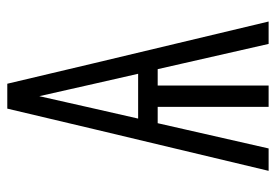

<svg xmlns="http://www.w3.org/2000/svg" viewBox="-138 -638 775 540"><g transform="rotate(-90 250.0 -367.5)"><path d="M40 0 157 -490 215 -735H285L343 -490L460 0H397L326 -312H280V0H220V-312H174L103 0ZM313 -367 285 -490Q276 -529 267.5 -567.5Q259 -606 250 -645Q241 -606 232.5 -567.5Q224 -529 215 -490L187 -367Z"/></g></svg>

Font: Iosevka SS18 Light
Style: Regular
Weight: 300
Monospace: yes
Designer: Belleve Invis
Foundry: Belleve Invis
Version: Version 25.1.1; ttfautohint (v1.8.4)